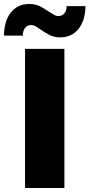

<svg xmlns="http://www.w3.org/2000/svg" viewBox="-65 -946 450 966"><path d="M61 -700H259V0H61ZM140 -797Q121 -810 111.5 -815Q102 -820 92 -820Q73 -820 61.5 -806Q50 -792 50 -767H-45Q-44 -841 -10 -883.5Q24 -926 82 -926Q111 -926 133.5 -915.5Q156 -905 181 -887Q198 -876 208.5 -870.5Q219 -865 228 -865Q247 -865 258.5 -878Q270 -891 270 -915H365Q364 -843 330 -800.5Q296 -758 238 -758Q209 -758 187.5 -768.5Q166 -779 140 -797Z"/></svg>

Font: Chess Sans ExtraBold
Style: Regular
Weight: 800
Designer: Wolf Bōese
Foundry: Wolf Bōese
Version: Version 7.223